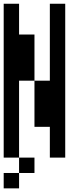

<svg xmlns="http://www.w3.org/2000/svg" viewBox="-20 -937 457 1040"><path d="M0 83.3V0H83.3V83.3ZM0 -83.3V-916.7H83.3V-750H166.7V-500H83.3V-83.3ZM83.3 -83.3H166.7V0H83.3ZM250 -916.7H333.3V-83.3H250V-250H166.7V-500H250Z"/></svg>

Font: Galmuri11 Condensed
Style: Regular
Weight: 400
Width: 3
Designer: Lee Minseo (quiple)
Version: Version 2.399;hotconv 1.1.1;makeotfexe 2.6.0 DEVELOPMENT